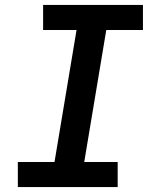

<svg xmlns="http://www.w3.org/2000/svg" viewBox="-20 -755 640 775"><path d="M52 0V-101H200L289 -634H154V-735H557V-634H409L320 -101H455V0Z"/></svg>

Font: Iosevka Curly Slab ExObl
Style: Bold
Weight: 700
Width: 7
Italic angle: -9°
Monospace: yes
Designer: Belleve Invis
Foundry: Belleve Invis
Version: Version 11.0.0; ttfautohint (v1.8.3)